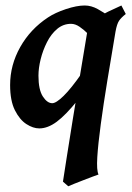

<svg xmlns="http://www.w3.org/2000/svg" viewBox="-20 -440 472 685"><path d="M398.9 -366.7Q386.2 -357.9 374.5 -338.1Q362.8 -318.4 353 -301.3Q343.3 -284.2 335.9 -284.2Q330.1 -284.2 318.8 -294.9Q307.6 -305.7 293.5 -319.8Q279.3 -334 263.9 -344.5Q248.5 -355 233.4 -355Q205.6 -355 183.8 -336.7Q162.1 -318.4 147.5 -289.3Q132.8 -260.3 125 -228.5Q117.2 -196.8 117.2 -169.9Q117.2 -120.1 132.8 -95.9Q148.4 -71.8 166.5 -71.8Q180.2 -71.8 206.8 -97.7Q233.4 -123.5 272.5 -179.7L256.8 -82Q214.4 -29.3 182.4 -5.6Q150.4 18.1 120.1 18.1Q98.1 18.1 74.2 2.7Q50.3 -12.7 33.2 -46.6Q16.1 -80.6 16.1 -136.7Q16.1 -208 52.2 -272.2Q88.4 -336.4 151.4 -377.9Q176.3 -394.5 215.1 -407.5Q253.9 -420.4 282.2 -420.4Q305.7 -420.4 328.9 -407.5Q352.1 -394.5 370.6 -381.1Q389.2 -367.7 398.9 -366.7ZM428.7 -390.1Q412.6 -377.4 404.8 -366Q397 -354.5 392.1 -327.1Q377 -237.3 363 -152.6Q349.1 -67.9 339.6 2.7Q330.1 73.2 327.1 120.6Q324.2 168 331.5 182.6Q325.7 184.6 310.5 190.2Q295.4 195.8 277.3 202.9Q259.3 210 244.4 215.8Q229.5 221.7 223.6 224.6L204.6 208Q208.5 182.1 217.8 123Q227.1 64 239.7 -14.4Q252.4 -92.8 266.6 -178Q280.8 -263.2 293.9 -342.3Q295.9 -356 317.1 -370.6Q338.4 -385.3 365.7 -398.4Q393.1 -411.6 413.1 -420.4Z"/></svg>

Font: Dai Banna SIL SemiBold
Style: Italic
Weight: 600
Italic angle: -11°
Designer: Victor Gaultney
Foundry: SIL International
Version: Version 4.000